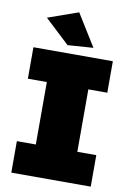

<svg xmlns="http://www.w3.org/2000/svg" viewBox="-100 -996 725 1057"><g transform="rotate(10 262.0 -467.0)"><path d="M255 -934 366 -755 223 -745 85 -874ZM484 -525H378V-176H484V0H40V-176H146V-525H40V-701H484Z"/></g></svg>

Font: TypoPRO Montserrat Alternates
Style: Regular
Weight: 900
Designer: Julieta Ulanovsky
Foundry: Julieta Ulanovsky
Version: Version 6.001